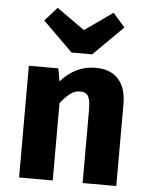

<svg xmlns="http://www.w3.org/2000/svg" viewBox="-56 -862 712 909"><g transform="rotate(5 300.0 -408.0)"><path d="M69 0V-531H209L220 -470Q290 -549 385 -549Q456 -549 493.5 -507.5Q531 -466 531 -390V0H371V-345Q371 -393 360.5 -412Q350 -431 321 -431Q296 -431 274 -414Q252 -397 229 -367V0ZM447 -816 504 -751 363 -611H265L123 -751L181 -816L314 -722Z"/></g></svg>

Font: Qzxlaeiskcpccdgjqmyffctclhy
Style: Regular
Weight: 700
Monospace: yes
Designer: Carrois Corporate & Edenspiekermann
Foundry: Carrois Corporate GbR & Edenspiekermann AG
Version: Version 2.001